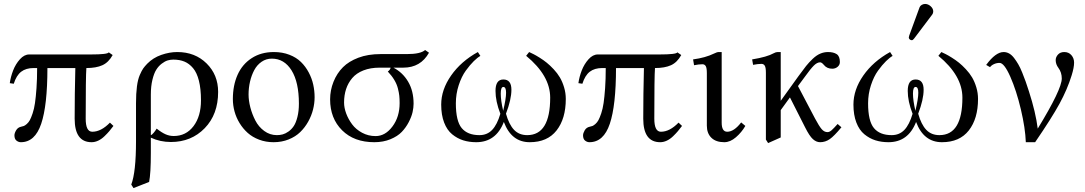

<svg xmlns="http://www.w3.org/2000/svg" viewBox="-20 -704 5464 967"><path d="M437.5 -429.7Q522.9 -429.7 527.8 -440.4L547.4 -426.8Q526.9 -389.6 495.6 -375.5Q464.4 -361.3 415 -361.3Q411.6 -319.8 411.6 -106.4Q411.6 -40.5 444.8 -40.5Q489.3 -40.5 533.7 -86.4L551.3 -69.8Q539.6 -54.2 530.3 -43.2Q521 -32.2 506.1 -17.8Q491.2 -3.4 474.6 4.4Q458 12.2 441.4 12.2Q356 12.2 356 -106.4Q356 -227.5 359.4 -361.3H218.8Q218.8 -173.3 187.5 -80.6Q156.2 12.2 85 12.2Q73.2 12.2 63 4.2Q52.7 -3.9 52.7 -22.5Q52.7 -33.2 61.3 -47.9Q69.8 -62.5 86.9 -65.9Q94.7 -67.4 100.3 -69.6Q106 -71.8 115 -79.6Q124 -87.4 130.4 -99.1Q136.7 -110.8 144.3 -133.1Q151.9 -155.3 156.2 -185.1Q160.6 -214.8 163.8 -260Q167 -305.2 167 -361.3H148.9Q110.8 -361.3 86.7 -342.8Q62.5 -324.2 49.3 -282.2L29.3 -285.2Q33.7 -316.9 46.1 -349.1Q58.6 -381.3 80.3 -405.5Q102.1 -429.7 127 -429.7Z M992.2 -198.7Q992.2 -256.3 981.9 -297.1Q971.7 -337.9 952.4 -360.8Q933.1 -383.8 908.9 -393.8Q884.8 -403.8 853 -403.8Q838.4 -403.8 824.5 -399.7Q810.5 -395.5 794.7 -383.5Q778.8 -371.6 767.1 -353Q755.4 -334.5 747.6 -302Q739.7 -269.5 739.7 -227.5V-23.4Q745.6 -24.9 754.6 -35.9Q763.7 -46.9 769 -56.2Q794.4 -36.1 814 -27.6Q833.5 -19 855 -19Q917 -19 954.6 -68.6Q992.2 -118.2 992.2 -198.7ZM731 212.4 652.3 243.2 641.1 225.6Q665 163.6 665 7.3V-184.1Q665 -233.4 669.7 -268.8Q674.3 -304.2 684.1 -326.4Q693.8 -348.6 701.4 -359.4Q709 -370.1 721.7 -383.3Q751 -413.1 792.2 -427.5Q833.5 -441.9 872.6 -441.9Q962.4 -441.9 1020.5 -384.5Q1078.6 -327.1 1078.6 -241.2Q1078.6 -127.9 1011 -58.3Q943.4 11.2 840.8 11.2Q786.6 11.2 739.7 -10.7V66.4Q739.7 169.9 731 212.4Z M1152.8 -205.1Q1152.8 -273.9 1176.5 -327.1Q1200.2 -380.4 1247.6 -411.1Q1294.9 -441.9 1359.4 -441.9Q1402.3 -441.9 1437.5 -428.2Q1472.7 -414.6 1495.8 -391.8Q1519 -369.1 1534.9 -339.1Q1550.8 -309.1 1557.6 -277.8Q1564.5 -246.6 1564.5 -214.4Q1564.5 -183.6 1556.6 -152.3Q1548.8 -121.1 1532.2 -91.3Q1515.6 -61.5 1491.9 -38.6Q1468.3 -15.6 1433.6 -1.7Q1398.9 12.2 1357.9 12.2Q1318.8 12.2 1285.2 -0.5Q1251.5 -13.2 1227.5 -34.7Q1203.6 -56.2 1186.5 -84.2Q1169.4 -112.3 1161.1 -143.1Q1152.8 -173.8 1152.8 -205.1ZM1349.1 -408.7Q1320.3 -408.7 1297.4 -392.8Q1274.4 -377 1260.5 -350.8Q1246.6 -324.7 1239.3 -293.2Q1231.9 -261.7 1231.9 -228Q1231.9 -197.8 1240.7 -163.6Q1249.5 -129.4 1265.9 -97.4Q1282.2 -65.4 1310.8 -44.4Q1339.4 -23.4 1374.5 -23.4Q1389.6 -23.4 1403.6 -27.1Q1417.5 -30.8 1432.9 -41.5Q1448.2 -52.2 1459.5 -69.1Q1470.7 -85.9 1478 -115.2Q1485.4 -144.5 1485.4 -182.1Q1485.4 -290 1448.5 -349.4Q1411.6 -408.7 1349.1 -408.7Z M1871.6 -18.6Q1920.4 -18.6 1956.5 -66.9Q1992.7 -115.2 1992.7 -184.6Q1992.7 -206.1 1991 -221.9Q1989.3 -237.8 1983.9 -259Q1978.5 -280.3 1965.8 -301.5Q1953.1 -322.8 1933.1 -343.8Q1939 -347.2 1943.1 -353.3Q1947.3 -359.4 1947.3 -363.3H1892.6Q1845.7 -363.3 1810.3 -349.4Q1774.9 -335.4 1754.2 -311Q1733.4 -286.6 1723.1 -255.6Q1712.9 -224.6 1712.9 -187.5Q1712.9 -161.1 1723.6 -132.3Q1734.4 -103.5 1753.4 -77.9Q1772.5 -52.2 1803.7 -35.4Q1835 -18.6 1871.6 -18.6ZM1707.5 -365.7Q1736.8 -395 1784.9 -413.3Q1833 -431.6 1897 -431.6H2029.3Q2098.1 -431.6 2121.1 -452.1L2140.6 -438.5Q2098.6 -363.3 2011.2 -363.3H1961.4Q2008.3 -338.9 2035.6 -292.5Q2063 -246.1 2063 -181.6Q2063 -162.1 2057.9 -139.2Q2052.7 -116.2 2038.6 -88.9Q2024.4 -61.5 2003.4 -39.6Q1982.4 -17.6 1946.3 -2.7Q1910.2 12.2 1865.2 12.2Q1763.2 12.2 1702.9 -47.9Q1642.6 -107.9 1642.6 -203.6Q1642.6 -249.5 1659.7 -292.2Q1676.8 -335 1707.5 -365.7Z M2528.8 -236.8Q2528.8 -266.1 2515.1 -266.1Q2502 -266.1 2502 -232.4Q2502 -198.7 2514.2 -146Q2528.8 -207 2528.8 -236.8ZM2829.6 -205.6Q2829.6 -106.4 2783.2 -47.1Q2736.8 12.2 2647.9 12.2Q2555.7 12.2 2517.6 -89.8Q2478 12.2 2378.4 12.2Q2342.8 12.2 2312.7 2.7Q2282.7 -6.8 2257.1 -27.8Q2231.4 -48.8 2216.8 -86.9Q2202.1 -125 2202.1 -177.2Q2202.1 -252.4 2252 -323.7Q2301.8 -395 2386.7 -441.9L2399.4 -422.4Q2385.3 -414.6 2366.2 -396Q2347.2 -377.4 2325.9 -348.1Q2304.7 -318.8 2290.3 -274.9Q2275.9 -231 2275.9 -183.6Q2275.9 -94.2 2305.4 -58.8Q2335 -23.4 2394.5 -23.4Q2433.6 -23.4 2458.7 -49.8Q2483.9 -76.2 2500 -130.9Q2475.6 -193.8 2475.6 -246.1Q2475.6 -303.7 2515.1 -303.7Q2555.7 -303.7 2555.7 -252Q2555.7 -203.1 2528.3 -131.3Q2543.5 -77.1 2568.8 -50.3Q2594.2 -23.4 2635.3 -23.4Q2751 -23.4 2751 -212.4Q2751 -323.2 2629.9 -422.9L2645 -441.9Q2656.2 -436.5 2667.2 -431.2Q2678.2 -425.8 2697.8 -413.6Q2717.3 -401.4 2733.6 -388.2Q2750 -375 2768.6 -355.2Q2787.1 -335.4 2799.8 -314Q2812.5 -292.5 2821 -264.2Q2829.6 -235.8 2829.6 -205.6Z M3301.3 -429.7Q3386.7 -429.7 3391.6 -440.4L3411.1 -426.8Q3390.6 -389.6 3359.4 -375.5Q3328.1 -361.3 3278.8 -361.3Q3275.4 -319.8 3275.4 -106.4Q3275.4 -40.5 3308.6 -40.5Q3353 -40.5 3397.5 -86.4L3415 -69.8Q3403.3 -54.2 3394 -43.2Q3384.8 -32.2 3369.9 -17.8Q3355 -3.4 3338.4 4.4Q3321.8 12.2 3305.2 12.2Q3219.7 12.2 3219.7 -106.4Q3219.7 -227.5 3223.1 -361.3H3082.5Q3082.5 -173.3 3051.3 -80.6Q3020 12.2 2948.7 12.2Q2937 12.2 2926.8 4.2Q2916.5 -3.9 2916.5 -22.5Q2916.5 -33.2 2925 -47.9Q2933.6 -62.5 2950.7 -65.9Q2958.5 -67.4 2964.1 -69.6Q2969.7 -71.8 2978.8 -79.6Q2987.8 -87.4 2994.1 -99.1Q3000.5 -110.8 3008.1 -133.1Q3015.6 -155.3 3020 -185.1Q3024.4 -214.8 3027.6 -260Q3030.8 -305.2 3030.8 -361.3H3012.7Q2974.6 -361.3 2950.4 -342.8Q2926.3 -324.2 2913.1 -282.2L2893.1 -285.2Q2897.5 -316.9 2909.9 -349.1Q2922.4 -381.3 2944.1 -405.5Q2965.8 -429.7 2990.7 -429.7Z M3614.7 -441.9V-86.4Q3614.7 -40.5 3642.6 -40.5Q3676.8 -40.5 3712.9 -87.4L3733.9 -69.8Q3715.3 -37.6 3686.5 -12.7Q3657.7 12.2 3627.9 12.2Q3585.9 12.2 3563 -10Q3540 -32.2 3540 -71.3V-335.4Q3540 -361.8 3534.4 -371.1Q3528.8 -380.4 3517.6 -380.4Q3500 -380.4 3475.6 -375.5L3470.7 -404.8Q3532.7 -413.1 3575.7 -434.1Q3591.3 -441.9 3599.6 -441.9Z M4210 -391.6Q4210 -377 4198.5 -367.4Q4187 -357.9 4171.9 -357.9Q4145 -357.9 4129.9 -376.5Q4118.7 -390.1 4110.4 -390.1Q4095.2 -390.1 4078.6 -373.5Q4062 -356.9 4033.7 -317.4L3999 -270.5L4085 -106.9Q4105.5 -68.4 4118.4 -53.5Q4131.3 -38.6 4147.5 -38.6Q4157.7 -38.6 4168.2 -47.9Q4178.7 -57.1 4198.7 -79.6Q4217.3 -63 4217.8 -63Q4181.2 -18.6 4158.9 -3.2Q4136.7 12.2 4110.4 12.2Q4091.3 12.2 4074 -3.4Q4056.6 -19 4034.7 -63L3958.5 -213.4L3912.1 -149.4V-11.7L3848.6 16.6L3837.4 -1V-337.4Q3837.4 -363.8 3831.8 -373Q3826.2 -382.3 3814.9 -382.3Q3797.4 -382.3 3772.9 -377.4L3768.1 -404.8Q3843.3 -417 3877 -436Q3887.2 -441.9 3897 -441.9H3912.1V-196.3L4002.4 -321.8Q4024.9 -353 4039.8 -371.6Q4054.7 -390.1 4073.5 -408Q4092.3 -425.8 4111.1 -433.8Q4129.9 -441.9 4150.4 -441.9Q4177.7 -441.9 4193.8 -431.4Q4210 -420.9 4210 -391.6Z M4639.2 -684.1Q4654.3 -684.1 4667.2 -672.6Q4680.2 -661.1 4680.2 -646Q4680.2 -637.7 4675.3 -630.9L4583.5 -509.3Q4577.6 -501.5 4572.3 -501.5Q4566.4 -501.5 4561.8 -505.6Q4557.1 -509.8 4557.1 -515.1Q4557.1 -517.6 4559.1 -524.4L4611.3 -667Q4614.3 -674.8 4622.3 -679.4Q4630.4 -684.1 4639.2 -684.1ZM4605 -236.8Q4605 -266.1 4591.3 -266.1Q4578.1 -266.1 4578.1 -232.4Q4578.1 -198.7 4590.3 -146Q4605 -207 4605 -236.8ZM4905.8 -205.6Q4905.8 -106.4 4859.4 -47.1Q4813 12.2 4724.1 12.2Q4631.8 12.2 4593.8 -89.8Q4554.2 12.2 4454.6 12.2Q4418.9 12.2 4388.9 2.7Q4358.9 -6.8 4333.3 -27.8Q4307.6 -48.8 4293 -86.9Q4278.3 -125 4278.3 -177.2Q4278.3 -252.4 4328.1 -323.7Q4377.9 -395 4462.9 -441.9L4475.6 -422.4Q4461.4 -414.6 4442.4 -396Q4423.3 -377.4 4402.1 -348.1Q4380.9 -318.8 4366.5 -274.9Q4352.1 -231 4352.1 -183.6Q4352.1 -94.2 4381.6 -58.8Q4411.1 -23.4 4470.7 -23.4Q4509.8 -23.4 4534.9 -49.8Q4560.1 -76.2 4576.2 -130.9Q4551.8 -193.8 4551.8 -246.1Q4551.8 -303.7 4591.3 -303.7Q4631.8 -303.7 4631.8 -252Q4631.8 -203.1 4604.5 -131.3Q4619.6 -77.1 4645 -50.3Q4670.4 -23.4 4711.4 -23.4Q4827.1 -23.4 4827.1 -212.4Q4827.1 -323.2 4706.1 -422.9L4721.2 -441.9Q4732.4 -436.5 4743.4 -431.2Q4754.4 -425.8 4773.9 -413.6Q4793.5 -401.4 4809.8 -388.2Q4826.2 -375 4844.7 -355.2Q4863.3 -335.4 4876 -314Q4888.7 -292.5 4897.2 -264.2Q4905.8 -235.8 4905.8 -205.6Z M5340.3 -441.9Q5362.3 -441.9 5376 -426.3Q5389.6 -410.6 5389.6 -388.7Q5389.6 -363.8 5377.4 -324.7Q5355.5 -253.9 5316.4 -182.1Q5277.3 -110.4 5193.4 12.2H5146.5Q5144 -58.1 5121.6 -153.1Q5099.1 -248 5068.4 -317.6Q5037.6 -387.2 5014.2 -387.2Q4999.5 -387.2 4986.1 -381.1Q4972.7 -375 4966.3 -365.7L4946.8 -377Q4994.6 -441.9 5034.7 -441.9Q5049.3 -441.9 5062.5 -434.6Q5075.7 -427.2 5087.4 -411.9Q5099.1 -396.5 5108.6 -380.1Q5118.2 -363.8 5128.4 -338.4Q5138.7 -313 5145.8 -293Q5152.8 -272.9 5162.1 -244.1Q5196.3 -138.2 5206.5 -56.2Q5327.6 -254.4 5327.6 -308.6Q5327.6 -339.4 5310.5 -362.3Q5296.9 -380.4 5296.9 -401.4Q5296.9 -416 5308.3 -429Q5319.8 -441.9 5340.3 -441.9Z"/></svg>

Font: Libertinage
Style: f
Weight: 400
Designer: OSP
Foundry: OSP
Version: Version 1.0; 2008; OFL relea